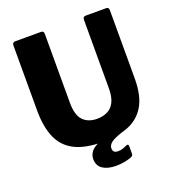

<svg xmlns="http://www.w3.org/2000/svg" viewBox="-160 -864 1045 1159"><g transform="rotate(-20 362.0 -284.5)"><path d="M672 -284Q672 -174 634 -109.5Q596 -45 526 -17.5Q456 10 362 10Q247 10 179 -25.5Q111 -61 81.5 -131.5Q52 -202 52 -304V-721Q52 -742 70 -742H237Q254 -742 254 -723V-280Q254 -201 286.5 -167Q319 -133 377 -133Q413 -133 442.5 -147Q472 -161 488.5 -194Q505 -227 505 -283V-721Q505 -742 523 -742H656Q672 -742 672 -723V-284ZM270 87Q270 60 289 37Q308 14 366 -7L488 -5Q433 13 414 29Q395 45 395 64Q395 79 403 86.5Q411 94 427 94Q445 94 458.5 89.5Q472 85 484 79Q501 71 501 89V136Q501 147 492 153Q479 160 450 166.5Q421 173 387 173Q334 173 302 152Q270 131 270 87Z"/></g></svg>

Font: Libre Franklin Thin ExtraBold
Style: Regular
Weight: 800
Version: Version 3.000